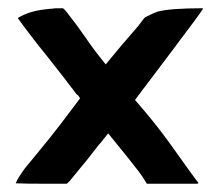

<svg xmlns="http://www.w3.org/2000/svg" viewBox="-20 -443 530 465"><path d="M393 -315 322 -221 307 -201 330 -174Q360 -139 394 -92Q455 -6 460 -1Q461 0 460 1H459Q459 2 458 2H336Q335 2 335 1Q325 -16 318 -25Q296 -53 289 -62L242 -120Q220 -92 219 -92Q217 -90 191 -56Q188 -52 176.5 -38.5Q165 -25 163 -22L149 -5L142 2H123H91Q41 2 20 1Q17 1 19 -1Q22 -10 40 -35L68 -69Q102 -110 128 -144L174 -205L172 -208Q171 -210 169 -212Q167 -214 166 -214Q143 -245 90 -312L69 -338Q29 -390 24 -398Q23 -399 24 -400Q51 -416 87 -420Q101 -422 107 -422Q111 -423 119 -423H132Q135 -423 149 -404Q162 -388 188 -351Q203 -328 236 -287L275 -334L307 -371Q310 -374 315.5 -381Q321 -388 323 -391Q330 -401 333 -402Q353 -412 362 -415Q394 -423 470 -423H471Q472 -422 471 -421Q470 -417 393 -315Z"/></svg>

Font: Tovari Sans
Style: Bold
Weight: 700
Designer: Verneri Kontto, Denis Ignatov
Foundry: Verneri Kontto
Version: Version 1.10 May 7, 2019